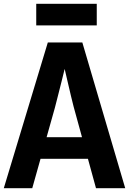

<svg xmlns="http://www.w3.org/2000/svg" viewBox="-23 -992 680 1012"><path d="M-3 0 229 -768H411L637 0H483L365 -430Q359 -452 350.5 -488.5Q342 -525 332.5 -565.5Q323 -606 314.5 -643Q306 -680 300 -702H336Q330 -679 321 -641.5Q312 -604 301.5 -562.5Q291 -521 281.5 -483.5Q272 -446 266 -423L147 0ZM155 -155V-269H465V-155ZM487 -972V-858H168V-972Z"/></svg>

Font: Yaldevi ExtraLight
Style: Regular
Weight: 200
Designer: Sol Matas, Rajitha Manaperi, Kosala Senevirathne
Foundry: Mooniak
Version: Version 1.100